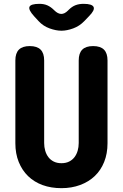

<svg xmlns="http://www.w3.org/2000/svg" viewBox="-20 -970 640 1000"><path d="M60 -655Q60 -693 78.5 -711.5Q97 -730 135 -730Q173 -730 191.5 -711.5Q210 -693 210 -655V-225Q210 -204 215.5 -185Q221 -166 232 -151.5Q243 -137 260 -128.5Q277 -120 300 -120Q323 -120 340 -128.5Q357 -137 368 -151.5Q379 -166 384.5 -185Q390 -204 390 -225V-655Q390 -693 408.5 -711.5Q427 -730 465 -730Q503 -730 521.5 -711.5Q540 -693 540 -655V-224Q540 -170 522.5 -126.5Q505 -83 473.5 -53Q442 -23 397.5 -6.5Q353 10 300 10Q246 10 202 -6Q158 -22 126.5 -52.5Q95 -83 77.5 -126.5Q60 -170 60 -224ZM186 -950Q209 -950 227 -942Q245 -934 262 -917L263 -916Q281 -898 298.5 -897.5Q316 -897 334 -915L338 -919Q355 -936 373.5 -943Q392 -950 415 -950Q460 -950 467.5 -933.5Q475 -917 443 -885L419 -860Q394 -834 361 -822Q328 -810 300 -810Q272 -810 238.5 -822Q205 -834 181 -860L158 -885Q127 -919 133.5 -934.5Q140 -950 186 -950Z"/></svg>

Font: Maple Mono NL ExtraBold
Style: Regular
Weight: 800
Monospace: yes
Designer: subframe7536
Version: Version 7.000